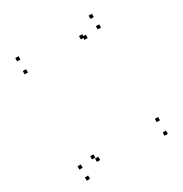

<svg xmlns="http://www.w3.org/2000/svg" viewBox="-173 -872 967 1014"><g transform="rotate(-30 310.0 -365.0)"><path d="M81.7 -640.3V-660.3H61.7V-640.3ZM446 -640.3V-660.3H426V-640.3ZM431.2 -651.8V-671.8H411.2V-651.8ZM80.5 -60V-80H60.5V-60ZM84.8 10V-10H64.8V10ZM559.5 10V-10H539.5V10ZM559.5 -73V-93H539.5V-73ZM165 -73V-93H145V-73ZM181 -49.2V-69.2H161V-49.2ZM534.5 -652.8V-672.8H514.5V-652.8ZM529.3 -720V-740H509.3V-720ZM81.7 -719.7V-739.7H61.7V-719.7Z"/></g></svg>

Font: Monaspace Neon Dots Var
Style: Regular
Weight: 400
Designer: Riley Cran and the Lettermatic Team
Version: Version 1.100 (Monaspace Neon Dots)